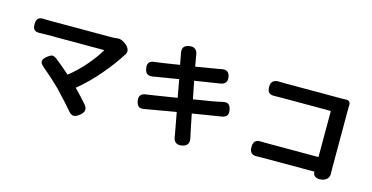

<svg xmlns="http://www.w3.org/2000/svg" viewBox="-82 -1191 3163 1634"><g transform="rotate(15 1500.0 -374.5)"><path d="M210.9 -693.4H754.9Q789.1 -693.4 811.5 -697.3Q843.8 -703.1 888.7 -668Q911.1 -649.4 918.5 -627.4Q925.8 -605.5 912.1 -583L911.1 -582Q851.6 -487.3 762.7 -382.8Q673.8 -278.3 576.2 -199.2Q632.8 -142.6 684.6 -83Q728.5 -33.2 671.9 11.7Q641.6 36.1 619.1 36.1Q596.7 36.1 574.2 7.8Q530.3 -44.9 426.8 -154.3Q362.3 -218.8 266.6 -298.8Q236.3 -323.2 238.8 -344.7Q241.2 -366.2 272.5 -390.6Q295.9 -409.2 311 -411.6Q326.2 -414.1 349.6 -398.4Q420.9 -341.8 480.5 -289.1Q558.6 -350.6 624.5 -427.7Q690.4 -504.9 728.5 -571.3H210.9Q204.1 -571.3 188.5 -570.8Q172.9 -570.3 165 -570.3Q128.9 -567.4 113.3 -581.5Q97.7 -595.7 97.7 -631.8Q97.7 -668.9 115.7 -683.6Q133.8 -698.2 171.9 -694.3Q178.7 -694.3 192.4 -693.8Q206.1 -693.4 210.9 -693.4Z M1752.9 -551.8Q1726.6 -548.8 1534.2 -517.6L1565.4 -362.3Q1756.8 -391.6 1813.5 -406.2Q1847.7 -414.1 1865.2 -402.8Q1882.8 -391.6 1889.6 -357.4Q1896.5 -322.3 1883.3 -305.2Q1870.1 -288.1 1835 -283.2Q1809.6 -278.3 1586.9 -243.2Q1595.7 -197.3 1608.4 -137.2Q1621.1 -77.1 1623 -67.4Q1624 -60.5 1627.9 -44.9Q1647.5 29.3 1576.2 42Q1505.9 54.7 1497.1 -19.5Q1495.1 -37.1 1493.2 -43.9Q1490.2 -64.5 1460 -222.7Q1307.6 -197.3 1189.5 -175.8Q1156.2 -168.9 1139.6 -179.7Q1123 -190.4 1115.2 -224.6Q1101.6 -293 1173.8 -299.8Q1182.6 -301.8 1202.1 -303.7Q1205.1 -303.7 1436.5 -340.8L1408.2 -498Q1358.4 -490.2 1289.6 -478.5Q1220.7 -466.8 1195.3 -462.9Q1159.2 -455.1 1139.6 -465.8Q1120.1 -476.6 1113.3 -510.7Q1106.4 -547.9 1121.6 -565.9Q1136.7 -584 1175.8 -585.9Q1177.7 -585.9 1182.6 -586.9Q1187.5 -587.9 1190.4 -587.9Q1232.4 -592.8 1383.8 -617.2Q1382.8 -620.1 1367.2 -706.1V-708Q1347.7 -781.2 1418 -792Q1485.4 -802.7 1495.1 -733.4Q1495.1 -732.4 1495.6 -729.5Q1496.1 -726.6 1496.1 -725.6Q1498 -710.9 1511.7 -635.7L1705.1 -668Q1709 -668.9 1717.8 -670.4Q1726.6 -671.9 1730.5 -672.9Q1797.9 -688.5 1808.6 -625Q1819.3 -560.5 1752.9 -551.8Z M2285.2 -696.3H2778.3Q2813.5 -696.3 2830.1 -697.3Q2844.7 -698.2 2854.5 -687.5Q2864.3 -676.8 2863.3 -660.2Q2863.3 -651.4 2862.8 -633.8Q2862.3 -616.2 2862.3 -608.4V-99.6Q2862.3 -72.3 2863.3 -57.6Q2864.3 -22.5 2841.3 -3.4Q2818.4 15.6 2780.3 15.6Q2754.9 15.6 2738.8 2.9Q2722.7 -9.8 2723.6 -33.2V-35.2H2278.3Q2270.5 -35.2 2251 -34.7Q2231.4 -34.2 2221.7 -34.2Q2184.6 -32.2 2168 -47.9Q2151.4 -63.5 2151.4 -99.6Q2151.4 -135.7 2168 -151.4Q2184.6 -167 2221.7 -165Q2238.3 -164.1 2274.4 -164.1H2724.6V-570.3H2285.2Q2249 -570.3 2231.4 -569.3Q2196.3 -567.4 2180.2 -582.5Q2164.1 -597.7 2164.1 -632.8Q2164.1 -702.1 2238.3 -697.3Q2254.9 -696.3 2285.2 -696.3Z"/></g></svg>

Font: GenSenMaruGothic TW TTF Bold
Style: Regular
Weight: 700
Version: Version 1.301